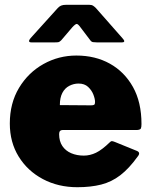

<svg xmlns="http://www.w3.org/2000/svg" viewBox="-20 -772 630 802"><path d="M227 -212Q227 -182 240.5 -162Q254 -142 277.5 -132Q301 -122 330 -122Q356 -122 381 -134Q406 -146 439 -178Q443 -182 446.5 -182.5Q450 -183 460 -179L551 -142Q569 -135 555 -118Q519 -68 482.5 -40Q446 -12 402.5 -1Q359 10 303 10Q223 10 159 -24Q95 -58 58 -118Q21 -178 21 -256Q21 -341 59.5 -405Q98 -469 161.5 -504.5Q225 -540 299 -540Q378 -540 439 -506Q500 -472 535.5 -408.5Q571 -345 571 -254Q571 -241 568.5 -235.5Q566 -230 553 -229H242Q235 -229 231 -225Q227 -221 227 -212ZM360 -332Q370 -332 373.5 -334.5Q377 -337 377 -346Q377 -359 370 -377Q363 -395 348 -409Q333 -423 308 -423Q288 -423 269.5 -413.5Q251 -404 240.5 -384Q230 -364 230 -333ZM357 -604 316 -658Q306 -672 300.5 -672Q295 -672 282 -658L236 -604Q229 -597 224.5 -596Q220 -595 210 -595H111Q102 -595 101.5 -600Q101 -605 108 -613L220 -737Q227 -745 235 -748.5Q243 -752 257 -752H352Q363 -752 369 -748Q375 -744 380 -739L491 -613Q508 -595 489 -595H384Q375 -595 368.5 -596Q362 -597 357 -604Z"/></svg>

Font: Libre Franklin Thin Black
Style: Regular
Weight: 900
Version: Version 3.000